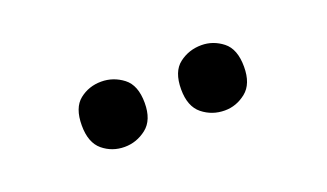

<svg xmlns="http://www.w3.org/2000/svg" viewBox="-31 -876 640 376"><g transform="rotate(-20 288.5 -688.0)"><path d="M392.7 -620Q366.3 -620 346.2 -636.1Q326 -652.3 326 -688.1Q326 -725 346.2 -740.5Q366.3 -756 392.7 -756Q417 -756 437 -740.4Q457 -724.7 457 -687.8Q457 -652 437 -636Q417 -620 392.7 -620ZM183.9 -620Q158 -620 138.5 -636.1Q119 -652.3 119 -688.1Q119 -725 138.5 -740.5Q158 -756 183.9 -756Q209 -756 229.5 -740.4Q250 -724.7 250 -687.8Q250 -652 229.5 -636Q209 -620 183.9 -620Z"/></g></svg>

Font: Noto Serif Hentaigana EL
Style: Regular
Weight: 400
Designer: Kazuhiro Yamada
Foundry: nipponia
Version: Version 1.000